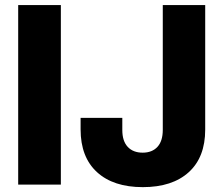

<svg xmlns="http://www.w3.org/2000/svg" viewBox="-20 -748 904 778"><path d="M226.6 -727.5V0H53.7V-727.5ZM558.6 10.3Q439.5 10.3 373 -50.5Q306.6 -111.3 306.6 -223.6V-270.5H475.6V-221.2Q475.6 -176.3 497.6 -152.8Q519.5 -129.4 558.1 -129.4Q596.2 -129.4 617.9 -152.8Q639.6 -176.3 639.6 -221.7V-727.5H811.5V-222.7Q811.5 -110.8 744.9 -50.3Q678.2 10.3 558.6 10.3Z"/></svg>

Font: Inter 20pt ExtraBold
Style: Regular
Weight: 800
Version: Version 4.001;git-66647c0bb